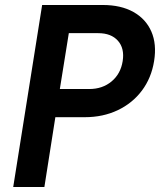

<svg xmlns="http://www.w3.org/2000/svg" viewBox="-20 -750 642 770"><path d="M33 0 149 -730H392Q465 -730 515 -702Q565 -674 587 -623.5Q609 -573 598 -505Q587 -437 549 -386.5Q511 -336 452 -308Q393 -280 320 -280H202L158 0ZM220 -393H338Q391 -393 427.5 -423.5Q464 -454 472 -505Q480 -556 453 -586.5Q426 -617 374 -617H256Z"/></svg>

Font: JetBrains Mono NL
Style: Bold Italic
Weight: 700
Italic angle: -9°
Designer: Philipp Nurullin, Konstantin Bulenkov
Foundry: JetBrains
Version: Version 2.304; ttfautohint (v1.8.4.7-5d5b)